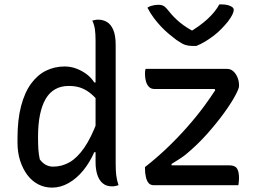

<svg xmlns="http://www.w3.org/2000/svg" viewBox="-20 -847 1190 878"><path d="M275 -543Q304 -543 330 -533Q356 -523 377 -507Q398 -491 411 -470H428V-386Q408 -410 387.5 -425Q367 -440 345 -447Q323 -454 294 -454Q259 -454 232.5 -439Q206 -424 189 -395Q172 -366 163 -323Q154 -280 154 -223V-214Q154 -186 155.5 -163.5Q157 -141 162 -118Q174 -102 189 -93.5Q204 -85 223 -85Q263 -85 298 -105Q333 -125 365 -171Q397 -217 426 -295V-151H411Q391 -105 361 -68Q331 -31 294 -10Q257 11 218 11Q184 11 155 -4Q126 -19 105 -47Q84 -75 72 -112.5Q60 -150 60 -195V-214Q60 -300 76.5 -362.5Q93 -425 122.5 -465Q152 -505 191 -524Q230 -543 275 -543ZM430 -757Q451 -757 469 -746.5Q487 -736 498 -710.5Q509 -685 509 -641Q509 -572 509 -504.5Q509 -437 509 -369.5Q509 -302 509 -235Q509 -168 509 -100Q509 -67 511.5 -45.5Q514 -24 522 0Q518 1 514 2Q510 3 506 4Q502 5 498.5 5Q495 5 490 5Q466 5 449.5 -9Q433 -23 425 -48Q417 -73 417 -105Q417 -179 417 -248Q417 -317 417 -384.5Q417 -452 417 -520Q417 -588 417 -661Q417 -692 414 -713Q411 -734 402 -753Q406 -754 409.5 -754.5Q413 -755 416.5 -756Q420 -757 423.5 -757Q427 -757 430 -757ZM646 -532H1018Q1035 -532 1047 -521Q1059 -510 1066 -493Q1073 -476 1073 -458V-453Q1073 -442 1055 -408.5Q1037 -375 1004 -329.5Q971 -284 927 -234.5Q883 -185 830 -141Q814 -128 797.5 -118Q781 -108 764 -97L765 -91H1028Q1054 -91 1063.5 -77Q1073 -63 1073 -32Q1073 -24 1072 -15Q1071 -6 1070 0H684Q668 0 659.5 -10Q651 -20 647 -38Q643 -56 643 -75V-83Q693 -122 741 -167.5Q789 -213 833 -262.5Q877 -312 914 -362Q928 -381 940 -398.5Q952 -416 964 -434L962 -440H687Q671 -440 661.5 -449.5Q652 -459 647.5 -474.5Q643 -490 643 -509Q643 -515 643.5 -521Q644 -527 646 -532ZM878 -637Q876 -637 873 -637Q870 -637 866.5 -637Q863 -637 858 -637Q842 -637 827.5 -641.5Q813 -646 786 -665Q770 -677 752 -692Q734 -707 716.5 -725.5Q699 -744 683 -765.5Q667 -787 654 -812Q662 -817 669.5 -819.5Q677 -822 686 -823.5Q695 -825 705 -825Q720 -825 729.5 -819Q739 -813 753 -795Q774 -768 803 -744Q832 -720 882 -694L825 -708H891L835 -693Q892 -726 928.5 -759.5Q965 -793 983 -827H989Q1010 -827 1022.5 -823.5Q1035 -820 1042 -814.5Q1049 -809 1049 -802Q1049 -794 1043 -781Q1037 -768 1022 -748Q1009 -732 992.5 -715Q976 -698 957 -683.5Q938 -669 918 -657Q898 -645 878 -637Z"/></svg>

Font: Recursive Casual
Style: Regular
Weight: 400
Version: Version 1.047